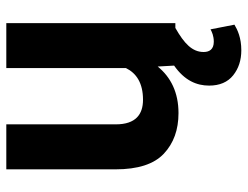

<svg xmlns="http://www.w3.org/2000/svg" viewBox="-107 -461 774 600"><g transform="rotate(-90 280.0 -161.0)"><path d="M488.3 109.9C480 114.3 467.8 120.1 449.7 120.1C425.8 120.1 417.5 106.4 417.5 88.4C417.5 52.7 443.8 27.8 492.7 0H507.8V-528.3H367.2V-154.3C351.1 -121.6 320.3 -101.1 268.1 -101.1C223.1 -101.1 191.4 -123.5 191.4 -186V-528.3H50.8V-187C50.8 -117.2 66.9 -66.9 99.6 -36.1C132.3 -5.4 174.3 9.8 226.6 9.8C291 9.8 338.9 -14.2 372.1 -55.2L375 -3.9C328.1 28.8 312.5 66.9 312.5 105.5C312.5 138.2 323.2 163.6 344.7 180.7C366.2 197.8 392.1 206.1 422.9 206.1C461.9 206.1 486.8 194.3 502.9 184.6Z"/></g></svg>

Font: Vazirmatn
Style: Bold
Weight: 700
Designer: Saber Rastikerdar
Foundry: Saber Rastikerdar
Version: Version 33.003